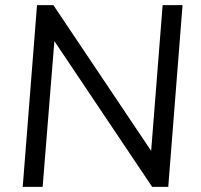

<svg xmlns="http://www.w3.org/2000/svg" viewBox="-20 -732 786 752"><path d="M617 -712H695L639 0H576L193 -571L147 0H69L125 -712H189L572 -141Z"/></svg>

Font: PRinguin Sans
Style: Italic
Weight: 400
Designer: Vernon Adams
Foundry: Vernon Adams
Version: ""